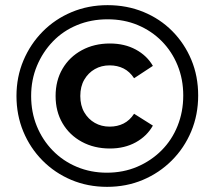

<svg xmlns="http://www.w3.org/2000/svg" viewBox="-20 -723 834 746"><path d="M396 3Q321 3 257 -24Q193 -51 145 -99.5Q97 -148 70.5 -212Q44 -276 44 -350Q44 -424 71 -488Q98 -552 146 -600.5Q194 -649 258.5 -676Q323 -703 398 -703Q473 -703 537.5 -676.5Q602 -650 649.5 -602Q697 -554 723.5 -490.5Q750 -427 750 -352Q750 -277 723 -212.5Q696 -148 647.5 -99.5Q599 -51 535 -24Q471 3 396 3ZM395 -52Q459 -52 513 -75Q567 -98 607.5 -138.5Q648 -179 670 -234Q692 -289 692 -352Q692 -415 670 -469Q648 -523 608.5 -563Q569 -603 515.5 -625.5Q462 -648 398 -648Q334 -648 279.5 -625.5Q225 -603 185.5 -562Q146 -521 123.5 -467Q101 -413 101 -350Q101 -287 123 -233Q145 -179 185 -138Q225 -97 279 -74.5Q333 -52 395 -52ZM407 -146Q346 -146 298 -172Q250 -198 223 -244Q196 -290 196 -350Q196 -410 223 -456Q250 -502 298 -528Q346 -554 407 -554Q464 -554 507.5 -530.5Q551 -507 574 -467L501 -419Q484 -445 460 -457Q436 -469 406 -469Q374 -469 348.5 -454.5Q323 -440 307.5 -413.5Q292 -387 292 -350Q292 -313 307.5 -286.5Q323 -260 348.5 -245.5Q374 -231 406 -231Q436 -231 460 -243Q484 -255 501 -281L574 -235Q551 -194 507.5 -170Q464 -146 407 -146Z"/></svg>

Font: MOST Montserrat SemiBold
Style: Regular
Weight: 600
Designer: Julieta Ulanovsky
Foundry: Julieta Ulanovsky
Version: Version 8.000;March 11, 2024;FontCreator 15.0.0.2926 64-bit